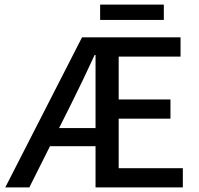

<svg xmlns="http://www.w3.org/2000/svg" viewBox="-20 -818 868 838"><path d="M3 0 338 -655H768V-571H498V-384H724V-300H498V-84H778V0H397V-578H393Q369 -526 344 -473.5Q319 -421 294 -371L108 0ZM153 -180V-259H455V-180ZM417 -731V-798H695V-731Z"/></svg>

Font: Source Sans 3 Medium
Style: Regular
Weight: 500
Designer: Paul D. Hunt
Foundry: Adobe
Version: Version 3.052;hotconv 1.1.0;makeotfexe 2.6.0